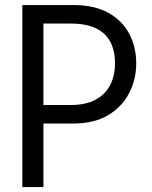

<svg xmlns="http://www.w3.org/2000/svg" viewBox="-20 -758 615 778"><path d="M156 0H70.5V-737.5H277.5Q363 -737.5 419.5 -705.8Q476 -674 504 -620.5Q532 -567 532 -501.5Q532 -436 503.2 -380.5Q474.5 -325 417.8 -291.2Q361 -257.5 277.5 -257.5H156ZM156 -289 117.5 -332.5H267Q327 -332.5 366.8 -353.8Q406.5 -375 426.2 -413Q446 -451 446 -501.5Q446 -552.5 427 -588.5Q408 -624.5 368.5 -643.5Q329 -662.5 267 -662.5H117.5L156 -711Z"/></svg>

Font: Epilogue
Style: Regular
Weight: 400
Designer: Tyler Finck
Foundry: Etcetera Type Co
Version: Version 2.112